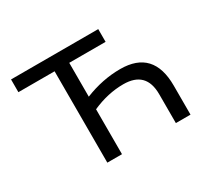

<svg xmlns="http://www.w3.org/2000/svg" viewBox="-136 -870 1144 1070"><g transform="rotate(-30 435.5 -335.0)"><path d="M601.1 -669.9V-587.9H367.2V-370.1Q481 -416 595.2 -416Q808.1 -416 808.1 -187V0H713.9V-186Q713.9 -334 567.9 -334Q468.3 -334 367.2 -289.1V0H272.9V-587.9H40V-669.9Z"/></g></svg>

Font: LT Wave Text
Style: Regular
Weight: 400
Designer: Daniel Lyons
Version: Version 2.5 (Glyphs App)